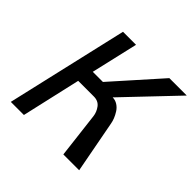

<svg xmlns="http://www.w3.org/2000/svg" viewBox="-172 -858 1027 1027"><g transform="rotate(45 341.5 -344.5)"><path d="M41.5 0 200.7 -689.5H299.3L237.8 -423.8H314.5L551.3 -689.5H683.1L409.7 -402.3Q430.2 -402.3 447.5 -391.1Q464.8 -379.9 475.8 -362.5Q486.8 -345.2 493.4 -328.6Q500 -312 502.4 -297.4L558.6 0H439L408.2 -258.3Q404.8 -286.6 387 -310.5Q369.1 -334.5 335.4 -334.5H216.8L140.6 0Z"/></g></svg>

Font: HK Grotesk Medium Italic
Style: Regular
Weight: 500
Italic angle: -13°
Designer: Alfredo Marco Pradil and Stefan Peev
Foundry: Hanken Design Co.
Version: Version 1.000;PS 001.000;hotconv 1.0.88;makeotf.lib2.5.64775